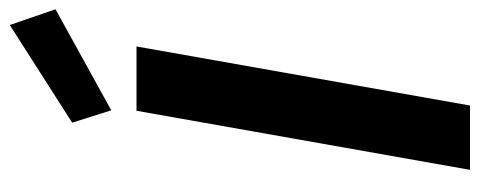

<svg xmlns="http://www.w3.org/2000/svg" viewBox="-322 -684 1006 403"><g transform="rotate(-90 181.5 -483.0)"><path d="M26 0 150 -700H285L161 0ZM151 -753 125 -835 330 -966 363 -870Z"/></g></svg>

Font: DM Sans 12pt
Style: Bold Italic
Weight: 700
Italic angle: -10°
Version: Version 4.004;gftools[0.9.30]